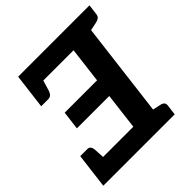

<svg xmlns="http://www.w3.org/2000/svg" viewBox="-192 -868 1012 1012"><g transform="rotate(-45 313.5 -362.0)"><path d="M464 0H6.6L20 -108H338.4L363.3 -312.2H122L135 -416.1H376.2L400.7 -615.8H82.3L95.7 -723.8H553.1ZM114.4 -84.8 20 -108 31 -196.2H82.7Q95.8 -196.2 102 -188.7Q108.1 -181.2 109.7 -167.1ZM182.1 -639.1 157.4 -556.7Q152.7 -542.6 144.4 -535.1Q136.1 -527.6 123 -527.6H71.3L82.3 -615.8L182.1 -639.1ZM528.2 -723.8H627.4L620.1 -665.7Q618.5 -652.2 610.1 -645.2Q601.6 -638.2 586.9 -635.1L528.1 -623.1ZM538.8 0H439.7L464.8 -100.8L520.7 -88.8Q534.3 -86.1 541 -78.8Q547.7 -71.6 546.1 -58.1Z"/></g></svg>

Font: Aleo
Style: Italic
Weight: 400
Italic angle: -7°
Designer: Alessio Laiso
Foundry: Alessio Laiso
Version: Version 2.001;gftools[0.9.29]